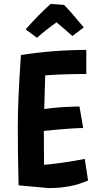

<svg xmlns="http://www.w3.org/2000/svg" viewBox="-20 -943 487 981"><path d="M75 4Q71 -154 71 -295Q71 -436 87 -662Q258 -688 421 -688V-565Q308 -565 211 -558Q207 -446 206 -386Q282 -397 386 -399L405 -289Q338 -288 204 -274Q204 -154 205 -101Q292 -108 413 -131L430 -21Q345 18 229 18ZM239 -923 307 -918Q338 -888 408 -803L350 -759Q298 -805 269 -829Q219 -794 169 -750L111 -793Q183 -874 239 -923Z"/></svg>

Font: Boogaloo
Style: Regular
Weight: 400
Designer: John Vargas Beltran
Foundry: John Vargas Beltran
Version: Version 1.002